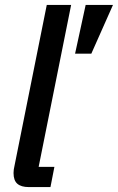

<svg xmlns="http://www.w3.org/2000/svg" viewBox="-20 -760 479 780"><path d="M97 0Q66 0 50.5 -13.5Q35 -27 35 -57Q35 -64 36 -71.5Q37 -79 39 -87L170 -740H269L137 -82H201L185 0ZM351 -542H285L328 -740H439Z"/></svg>

Font: IBM Plex Sans Condensed Medium
Style: Italic
Weight: 500
Width: 3
Italic angle: -11°
Designer: Mike Abbink, Paul van der Laan, Pieter van Rosmalen
Foundry: Bold Monday
Version: Version 1.3